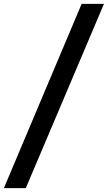

<svg xmlns="http://www.w3.org/2000/svg" viewBox="-98 -760 556 990"><path d="M-78 210 323 -740H438L35 210Z"/></svg>

Font: Georama SemiCondensed
Style: Bold Italic
Weight: 700
Width: 4
Italic angle: -9°
Designer: Jean-Baptiste Levee
Foundry: Production Type
Version: Version 1.000